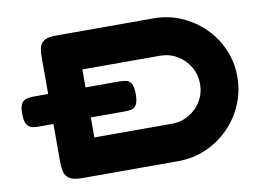

<svg xmlns="http://www.w3.org/2000/svg" viewBox="-75 -805 1254 926"><g transform="rotate(-10 551.5 -341.5)"><path d="M256 8Q213 8 194 -5Q175 -18 170 -39Q165 -60 165 -84V-601Q165 -623 169 -644Q173 -665 192 -678.5Q211 -692 257 -691H729Q800 -691 863 -664Q926 -637 974.5 -589.5Q1023 -542 1050.5 -479Q1078 -416 1078 -345Q1078 -272 1050.5 -208Q1023 -144 974.5 -95.5Q926 -47 862.5 -19.5Q799 8 726 8ZM348 -175H729Q774 -175 812 -197.5Q850 -220 872.5 -257.5Q895 -295 895 -341Q895 -387 872.5 -425Q850 -463 812 -485.5Q774 -508 728 -508H348ZM92 -273Q77 -273 61.5 -276Q46 -279 35.5 -295Q25 -311 25 -348Q25 -384 35.5 -399Q46 -414 62 -417Q78 -420 93 -420H514Q530 -420 545.5 -417Q561 -414 571 -399Q581 -384 581 -347Q581 -310 571.5 -294.5Q562 -279 547 -276Q532 -273 514 -273Z"/></g></svg>

Font: Fredoka Expanded
Style: Bold
Weight: 700
Width: 7
Designer: Ben Nathan
Foundry: Milena B. Brandão, Ben Nathan
Version: Version 2.001